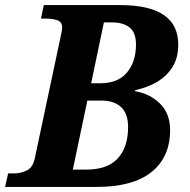

<svg xmlns="http://www.w3.org/2000/svg" viewBox="-52 -734 747 754"><path d="M-32 0 -20 -53H2Q32 -53 55 -65.5Q78 -78 85 -114L188 -599Q190 -607 191 -614.5Q192 -622 192 -627Q192 -647 174.5 -654Q157 -661 123 -661H109L120 -714H420Q648 -714 648 -559Q648 -507 625.5 -471Q603 -435 565 -412.5Q527 -390 479 -380L478 -376Q537 -366 576.5 -327Q616 -288 616 -223Q616 -117 543 -58.5Q470 0 328 0ZM388 -646H356L306 -407H342Q411 -407 446.5 -449Q482 -491 482 -559Q482 -606 457 -626Q432 -646 388 -646ZM346 -339H291L234 -68H287Q370 -68 410.5 -112Q451 -156 451 -235Q451 -288 423.5 -313.5Q396 -339 346 -339Z"/></svg>

Font: Noto Serif
Style: Bold Italic
Weight: 700
Italic angle: -12°
Designer: Monotype Design Team
Foundry: Monotype Imaging Inc.
Version: Version 2.013